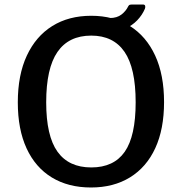

<svg xmlns="http://www.w3.org/2000/svg" viewBox="-20 -822 807 852"><path d="M384 10Q283 10 210 -34.5Q137 -79 98 -163.5Q59 -248 59 -368Q59 -489 99 -575Q139 -661 212 -706.5Q285 -752 385 -752Q484 -752 556.5 -706.5Q629 -661 668.5 -575.5Q708 -490 708 -369Q708 -249 669 -164.5Q630 -80 557 -35Q484 10 384 10ZM385 -79Q485 -79 533.5 -148.5Q582 -218 582 -368Q582 -520 532.5 -592Q483 -664 385 -664Q285 -664 235 -591.5Q185 -519 185 -368Q185 -219 235 -149Q285 -79 385 -79ZM614 -802Q622 -802 624 -796.5Q626 -791 623 -783Q611 -755 589 -732Q567 -709 535.5 -695Q504 -681 463 -681L467 -742Q499 -742 519 -757.5Q539 -773 549 -794Q552 -800 556.5 -801Q561 -802 565 -802Z"/></svg>

Font: Libre Franklin Medium
Style: Regular
Weight: 500
Designer: Pablo Impallari, Rodrigo Fuenzalida, Nhung Nguyen
Foundry: Impallari Type
Version: Version 3.000